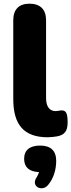

<svg xmlns="http://www.w3.org/2000/svg" viewBox="-20 -734 388 1042"><path d="M239 11C256 11 279 8 290 6C329 -1 347 -22 347 -69C347 -123 337 -135 313 -135C302 -134 291 -131 282 -131C251 -131 230 -153 230 -202V-624C230 -683 198 -714 140 -714C83 -714 52 -683 52 -624V-196C52 -57 110 11 239 11ZM240 271C271 235 285 186 285 139C285 84 255 56 198 56C141 56 111 81 111 128C111 173 138 198 192 200C189 210 184 220 179 228C145 277 207 309 240 271Z"/></svg>

Font: Nunito Black
Style: Regular
Weight: 900
Designer: Vernon Adams
Foundry: Vernon Adams
Version: Version 3.602